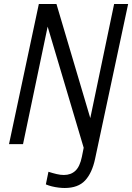

<svg xmlns="http://www.w3.org/2000/svg" viewBox="-20 -720 660 959"><path d="M303 219Q289 219 272.5 217Q256 215 239.5 211Q223 207 209 201L222 138Q244 145 263 149.5Q282 154 299 154Q334 154 356.5 133Q379 112 389 63L398 18L218 -587L95 0H25L174 -700H262L431 -130L550 -700H620L455 73Q440 144 405 181.5Q370 219 303 219Z"/></svg>

Font: Red Hat Mono
Style: Italic
Weight: 400
Italic angle: -12°
Monospace: yes
Designer: Pentagram, MCKL
Foundry: MCKL
Version: Version 1.030